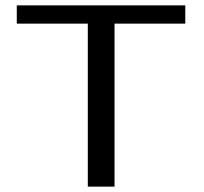

<svg xmlns="http://www.w3.org/2000/svg" viewBox="-20 -695 758 715"><path d="M307 0V-607H42.5V-675H670V-607H406.5V0Z"/></svg>

Font: Anybody ExtraExpanded
Style: Regular
Weight: 400
Width: 8
Designer: Tyler Finck
Foundry: Etcetera Type Company
Version: Version 1.010; ttfautohint (v1.8.3) -l 8 -r 50 -G 200 -x 14 